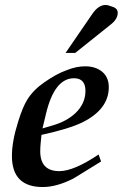

<svg xmlns="http://www.w3.org/2000/svg" viewBox="-20 -736 494 773"><path d="M438 -707Q454 -700 454 -685Q454 -660 428 -639L283 -523H244L351 -679Q376 -716 405 -716Q415 -716 438 -707ZM418 -385Q418 -296 311 -243Q257 -217 147 -193Q145 -174 143.5 -157.5Q142 -141 142 -127Q142 -47 219 -47Q277 -47 377 -114L387 -86Q339 -56 311 -39Q283 -22 275 -17Q208 17 152 17Q28 17 28 -108Q28 -167 53 -246Q72 -307 90 -335Q114 -374 159 -405Q182 -421 204.5 -433.5Q227 -446 250 -454Q287 -469 323 -469Q365 -469 391.5 -447Q418 -425 418 -385ZM324 -370Q324 -421 278 -421Q199 -421 165 -277L151 -219L192 -231Q247 -247 282 -279Q324 -318 324 -370Z"/></svg>

Font: GFS Didot
Style: Bold Italic
Weight: 700
Italic angle: -12°
Designer: Designed by Takis Katsoulidis and George D. Matthiopoulos.
Foundry: Designed by Takis Katsoulidis and George D. Matthiopoulos.
Version: Version 1.0